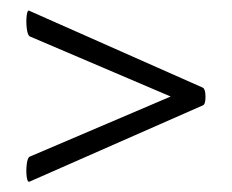

<svg xmlns="http://www.w3.org/2000/svg" viewBox="-20 -375 447 370"><path d="M37 -25Q33 -23 31.5 -34Q30 -45 31.5 -58Q33 -71 37 -73L330 -198V-180L37 -305Q33 -308 31.5 -321Q30 -334 31.5 -345.5Q33 -357 37 -354L371 -206Q376 -203 376 -188.5Q376 -174 371 -172Z"/></svg>

Font: Cormorant Light
Style: Bold Italic
Weight: 700
Italic angle: -10°
Version: Version 4.000